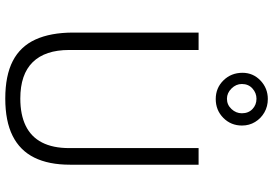

<svg xmlns="http://www.w3.org/2000/svg" viewBox="-174 -852 1036 728"><g transform="rotate(90 344.0 -488.0)"><path d="M604.5 -235.5Q604.5 -154.5 577.5 -100Q550.5 -45.5 495 -17.8Q439.5 10 353.5 10Q266.5 10 211.2 -18.5Q156 -47 129.8 -104.5Q103.5 -162 103.5 -248V-723H169.5V-232.5Q169.5 -141 215.8 -94Q262 -47 353.5 -47Q415 -47 457 -67.5Q499 -88 520.2 -129.2Q541.5 -170.5 541.5 -232.5V-723H604.5ZM456 -887.5Q456 -845.5 427 -816.8Q398 -788 355.5 -788Q313.5 -788 284.8 -817.2Q256 -846.5 256 -889.5Q256 -929.5 285.2 -957.5Q314.5 -985.5 355.5 -985.5Q383.5 -985.5 406.2 -972.5Q429 -959.5 442.5 -937.2Q456 -915 456 -887.5ZM409.5 -887Q409.5 -912 393.5 -927.2Q377.5 -942.5 354.5 -942.5Q332.5 -942.5 315.5 -927.2Q298.5 -912 298.5 -887Q298.5 -865 315.5 -847.8Q332.5 -830.5 354.5 -830.5Q377.5 -830.5 393.5 -847.8Q409.5 -865 409.5 -887Z"/></g></svg>

Font: Public Sans ExtraLight
Style: Regular
Weight: 250
Designer: The Public Sans Project Authors: Dan O. Williams and USWDS (Libre Franklin designed by Pablo Impallari and Rodrigo Fuenz
Version: Version 1.007